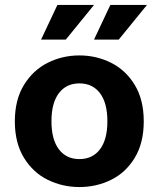

<svg xmlns="http://www.w3.org/2000/svg" viewBox="-20 -740 654 776"><path d="M40 -249.5Q40 -337 77 -397Q114 -457 173.4 -486.5Q232.7 -516 300.9 -516Q369 -516 428.5 -486.5Q488 -457 524.5 -397Q561 -337 561 -249.5Q561 -162 524.5 -102Q488 -42 428.6 -13Q369.3 16 301.1 16Q233 16 173.5 -13Q114 -42 77 -102Q40 -162 40 -249.5ZM414 -250Q414 -324 384 -363.5Q354 -403 301 -403Q248 -403 218 -363.5Q188 -324 188 -250Q188 -176 218 -136.5Q248 -97 301 -97Q354 -97 384 -136.5Q414 -176 414 -250ZM426 -720H574L460 -580H360ZM212 -720H360L246 -580H146Z"/></svg>

Font: Uncut Sans VF
Style: Regular
Weight: 400
Designer: Kasper Nordkvist
Foundry: Uncut Type
Version: Version 1.100;FEAKit 1.0